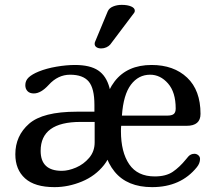

<svg xmlns="http://www.w3.org/2000/svg" viewBox="-20 -769 884 789"><path d="M779 -137Q788 -137 795 -131Q802 -125 802 -116Q802 -98 789 -82Q723 0 605 0Q503 0 451 -63.5Q399 -127 399 -239Q399 -367 451 -434.5Q503 -502 603 -502Q694 -502 749 -450Q804 -398 804 -301Q804 -252 747 -252H478Q477 -244 477 -230Q477 -144 511 -94Q545 -44 616 -44Q662 -44 690 -63Q718 -82 744 -114L754 -126Q764 -137 779 -137ZM481 -294H668Q686 -294 694 -300.5Q702 -307 702 -323Q702 -390 670.5 -426Q639 -462 597 -462Q549 -462 518 -421Q487 -380 481 -294ZM43 -135Q43 -211 99.5 -260.5Q156 -310 295 -310H368V-338Q368 -406 344.5 -434Q321 -462 268 -462Q218 -462 180 -420Q148 -385 119 -385Q102 -385 93 -394.5Q84 -404 84 -419Q84 -438 98 -451Q112 -464 139 -475Q171 -488 212 -495Q253 -502 288 -502Q350 -502 383.5 -479.5Q417 -457 430 -408Q443 -359 443 -271V-198Q443 -136 407.5 -91Q372 -46 316.5 -23Q261 0 204 0Q123 0 83 -36Q43 -72 43 -135ZM147 -149Q147 -67 234 -67Q261 -67 292.5 -80.5Q324 -94 346.5 -120.5Q369 -147 369 -184V-268H311Q147 -268 147 -149ZM396 -570Q384 -570 376.5 -575Q369 -580 369 -589Q369 -594 371 -598L423 -723Q429 -736 445 -742.5Q461 -749 480 -749Q504 -749 519 -742.5Q534 -736 534 -725Q534 -719 531 -716L433 -586Q427 -579 417 -574.5Q407 -570 396 -570Z"/></svg>

Font: Marmelad for Arash.Academy
Style: Regular
Weight: 400
Designer: Manvel Shmavonyan
Foundry: Cyreal
Version: Version 1.110;Glyphs 3.2 (3202)